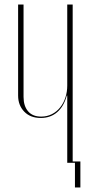

<svg xmlns="http://www.w3.org/2000/svg" viewBox="-20 -719 401 848"><path d="M275 -297Q262 -249 232.5 -223.5Q203 -198 160 -198Q114 -198 87 -226Q60 -254 60 -297V-699H84V-291Q84 -251 104 -227.5Q124 -204 162 -204Q188 -204 209.5 -215Q231 -226 246 -245Q261 -264 269 -288.5Q277 -313 277 -341V-699H301V0H277V-297ZM287 -6H335V109H311V0H287Z"/></svg>

Font: Moniqa Thin Display
Style: Regular
Weight: 100
Designer: Rajesh Rajput
Foundry: Rajesh Rajput
Version: Version 1.000